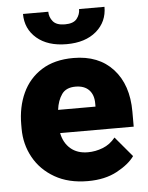

<svg xmlns="http://www.w3.org/2000/svg" viewBox="-54 -795 653 849"><g transform="rotate(-5 272.5 -370.5)"><path d="M302.2 9.8Q216.3 9.8 155.3 -25.4Q94.2 -60.5 62 -118.9Q29.8 -177.2 29.8 -246.6V-265.1Q29.8 -342.3 58.1 -404.1Q86.4 -465.8 143.3 -502Q200.2 -538.1 284.7 -538.1Q397 -538.1 460.7 -468.3Q524.4 -398.4 524.4 -279.3V-212.4H197.8Q206.5 -168.5 236.3 -142.8Q266.1 -117.2 313 -117.2Q346.7 -117.2 379.4 -129.9Q412.1 -142.6 435.5 -171.9L510.3 -83Q485.8 -48.3 432.1 -19.3Q378.4 9.8 302.2 9.8ZM283.2 -411.1Q241.2 -411.1 222.2 -384Q203.1 -356.9 197.8 -315.4H363.8V-328.1Q364.3 -367.2 343.3 -389.2Q322.3 -411.1 283.2 -411.1ZM329.1 -751.5H441.9Q441.9 -685.1 393.1 -643.3Q344.2 -601.6 261.2 -601.6Q177.7 -601.6 128.9 -643.3Q80.1 -685.1 80.1 -751.5H192.4Q192.4 -727.5 208 -708.5Q223.6 -689.5 261.2 -689.5Q298.8 -689.5 314 -708.5Q329.1 -727.5 329.1 -751.5Z"/></g></svg>

Font: Vazirmatn UI Black
Style: Regular
Weight: 900
Designer: Saber Rastikerdar
Foundry: Saber Rastikerdar
Version: Version 33.003